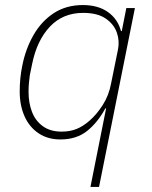

<svg xmlns="http://www.w3.org/2000/svg" viewBox="-20 -540 603 760"><path d="M338 200 400 -111H397Q366 -54 324 -21Q282 12 219 12Q169 12 132.5 -12.5Q96 -37 77 -80Q58 -123 58 -178Q58 -204 60.5 -229.5Q63 -255 68 -279Q81 -346 112.5 -401Q144 -456 193 -488Q242 -520 308 -520Q368 -520 407 -492.5Q446 -465 459 -417H462L480 -508H514L372 200ZM224 -19Q257 -19 283 -29.5Q309 -40 334 -62Q362 -86 386.5 -124Q411 -162 420 -211L447 -344Q454 -378 442.5 -411Q431 -444 398.5 -466.5Q366 -489 309 -489Q229 -489 177.5 -434.5Q126 -380 107 -286L98 -242Q96 -227 94.5 -211Q93 -195 93 -176Q93 -133 106.5 -97.5Q120 -62 149.5 -40.5Q179 -19 224 -19Z"/></svg>

Font: IBM Plex Sans ExtraLight
Style: Italic
Weight: 250
Italic angle: -11.31°
Designer: Mike Abbink, Paul van der Laan, Pieter van Rosmalen
Foundry: Bold Monday
Version: Version 3.201